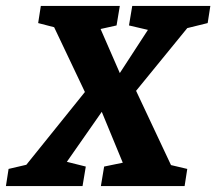

<svg xmlns="http://www.w3.org/2000/svg" viewBox="-67 -629 731 649"><path d="M566 -534 393 -322 511 -71 566 -58 557 0H274L285 -66L348 -79L277 -251L159 -82L223 -66L212 0H-47L-38 -58L22 -72L220 -318L116 -537L62 -551L71 -609H338L327 -543L273 -531L338 -382L433 -528L369 -543L380 -609H644L635 -551Z"/></svg>

Font: Grenze
Style: Bold Italic
Weight: 700
Italic angle: -10°
Designer: Renata Polastri
Foundry: Omnibus-Type
Version: Version 1.002; ttfautohint (v1.8)